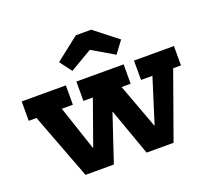

<svg xmlns="http://www.w3.org/2000/svg" viewBox="-135 -990 1283 1165"><g transform="rotate(-20 507.0 -408.0)"><path d="M741 -551H999V-426H948.5L796 0H622L470 -426L557.5 -303H465.5L553 -426L410.5 0H227.5L66 -426H16V-551H301V-426H229.5L372 0L279 -136.5H372L278 0L430 -426H369V-551H674V-426H615.5L773 0L673.5 -136.5H766.5L680.5 0L814.5 -426H741ZM561 -816 711.5 -698 653.5 -620.5 511.5 -704 368.5 -620 310.5 -697.5 462 -816Z"/></g></svg>

Font: Hepta Slab ExtraLight
Style: Bold
Weight: 700
Version: Version 1.102